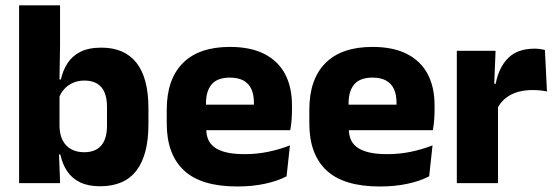

<svg xmlns="http://www.w3.org/2000/svg" viewBox="-20 -680 2062 713"><path d="M351.7 11.7Q307.5 11.7 277.4 -2.9Q247.3 -17.5 229.4 -44.2Q211.6 -70.8 204 -106.4H164.5L201 -209.4Q202 -179.2 213.1 -158Q224.2 -136.9 244.5 -125.8Q264.8 -114.7 292.6 -114.7Q334.3 -114.7 355.8 -139.5Q377.3 -164.2 377.3 -213.5V-283.1Q377.3 -332.2 356.1 -356.5Q334.9 -380.8 293 -380.8Q269.3 -380.8 250.1 -372Q230.9 -363.2 217.7 -348.2Q204.4 -333.3 198.5 -314.5L163.8 -385H206Q213.5 -418.1 230.5 -444.9Q247.6 -471.7 278.3 -487.4Q309.1 -503.1 356.7 -503.1Q442.5 -503.1 486.8 -446.7Q531.2 -390.3 531.2 -278.2V-218.1Q531.2 -104.7 486.6 -46.5Q442 11.7 351.7 11.7ZM50.9 0V-660.3H203V-513.7L200.5 -356.1L201 -342.6V-154.2L198.5 -124.3L203.2 0Z M861 12.5Q726.9 12.5 663.1 -47.2Q599.2 -107 599.2 -221.4V-272.5Q599.2 -385.7 659.1 -445.8Q718.9 -505.8 833.7 -505.8Q910.5 -505.8 961.6 -479.7Q1012.8 -453.6 1038.6 -405.1Q1064.3 -356.5 1064.3 -288.5V-272.1Q1064.3 -253 1062.7 -233.3Q1061 -213.5 1057.8 -196.4H920.1Q921.8 -225.6 922.4 -251.4Q923 -277.2 923 -297.9Q923 -328.3 913.5 -349.2Q903.9 -370 884.2 -380.9Q864.5 -391.8 833.7 -391.8Q787.7 -391.8 766.4 -367.1Q745 -342.4 745 -296.9V-252L745.9 -235.3V-200.5Q745.9 -181.3 752.2 -164.4Q758.5 -147.5 774.3 -134.7Q790.2 -121.9 817.9 -114.8Q845.7 -107.6 888.6 -107.6Q933.9 -107.6 976 -116.3Q1018.1 -125 1056.7 -140.1L1044.2 -25.2Q1010.2 -7.5 963.6 2.5Q917.1 12.5 861 12.5ZM680.2 -196.4V-291.2H1027V-196.4Z M1390.5 12.5Q1256.4 12.5 1192.6 -47.2Q1128.7 -107 1128.7 -221.4V-272.5Q1128.7 -385.7 1188.6 -445.8Q1248.4 -505.8 1363.2 -505.8Q1440 -505.8 1491.1 -479.7Q1542.3 -453.6 1568.1 -405.1Q1593.8 -356.5 1593.8 -288.5V-272.1Q1593.8 -253 1592.2 -233.3Q1590.5 -213.5 1587.3 -196.4H1449.6Q1451.3 -225.6 1451.9 -251.4Q1452.5 -277.2 1452.5 -297.9Q1452.5 -328.3 1443 -349.2Q1433.4 -370 1413.7 -380.9Q1394 -391.8 1363.2 -391.8Q1317.2 -391.8 1295.9 -367.1Q1274.5 -342.4 1274.5 -296.9V-252L1275.4 -235.3V-200.5Q1275.4 -181.3 1281.7 -164.4Q1288 -147.5 1303.8 -134.7Q1319.7 -121.9 1347.4 -114.8Q1375.2 -107.6 1418.1 -107.6Q1463.4 -107.6 1505.5 -116.3Q1547.6 -125 1586.2 -140.1L1573.7 -25.2Q1539.7 -7.5 1493.1 2.5Q1446.6 12.5 1390.5 12.5ZM1209.7 -196.4V-291.2H1556.5V-196.4Z M1826.4 -276 1784.5 -368.9H1820.7Q1832.4 -430 1867.2 -464.6Q1901.9 -499.3 1965.3 -499.3Q1976.4 -499.3 1985.7 -497.9Q1995.1 -496.5 2003.5 -494.6L2011.2 -340.2Q2000.6 -342.8 1986.5 -344.2Q1972.4 -345.6 1958 -345.6Q1909 -345.6 1875.6 -327.3Q1842.2 -309 1826.4 -276ZM1676.4 0V-491.4H1820.3L1814 -334.7L1829.4 -332.5V0Z"/></svg>

Font: Anek Tamil Medium
Style: Regular
Weight: 500
Designer: Aadarsh Rajan (Tamil), Yesha Goshar (Latin)
Foundry: Ek Type
Version: Version 1.003